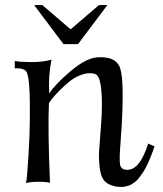

<svg xmlns="http://www.w3.org/2000/svg" viewBox="-20 -717 638 753"><path d="M586 -143Q578 -119 569.5 -98.5Q561 -78 553.5 -63Q546 -48 537.5 -36Q529 -24 522.5 -16Q516 -8 507.5 -2Q499 4 494 7Q489 10 481.5 12Q474 14 471 14.5Q468 15 462 16H456Q438 17 416.5 9.5Q395 2 384 -15Q374 -32 370.5 -63Q367 -94 368.5 -120.5Q370 -147 374 -196.5Q378 -246 379 -270Q384 -417 353 -427Q329 -434 301.5 -424.5Q274 -415 252 -397Q230 -379 211.5 -360Q193 -341 182 -327L172 -313Q167 -211 176 0Q164 -4 131.5 -4Q99 -4 82 1Q86 -15 91.5 -104.5Q97 -194 97 -246Q99 -400 86 -431Q79 -451 38 -449V-478Q53 -474 100 -473.5Q147 -473 182 -483Q169 -420 173 -351Q198 -388 257 -438Q316 -488 360 -492Q438 -498 452.5 -445.5Q467 -393 457 -220Q456 -197 453 -161Q447 -92 451 -71Q455 -50 481 -51Q529 -52 561 -154ZM401 -697 286 -544H229L114 -697H146L257 -602L368 -697Z"/></svg>

Font: GFS Artemisia
Style: Regular
Weight: 400
Designer: Takis Katsoulidis and George D. Matthiopoulos
Foundry: Takis Katsoulidis and George D. Matthiopoulos
Version: Version 1.0